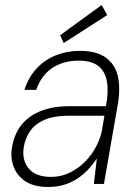

<svg xmlns="http://www.w3.org/2000/svg" viewBox="-20 -731 550 763"><path d="M171 12Q116 12 82.5 -9.5Q49 -31 35 -66.5Q21 -102 27 -142Q36 -199 66.5 -236Q97 -273 145 -291Q193 -309 253 -309H401Q412 -366 405 -406.5Q398 -447 371 -468.5Q344 -490 293 -490Q232 -490 188 -461Q144 -432 124 -374H77Q94 -426 127 -460.5Q160 -495 204 -512Q248 -529 296 -529Q365 -529 402 -501Q439 -473 449 -425Q459 -377 448 -315L393 0H353L365 -101Q354 -85 337 -65Q320 -45 296.5 -27.5Q273 -10 242 1Q211 12 171 12ZM183 -28Q223 -28 257.5 -45Q292 -62 318.5 -89Q345 -116 362 -148.5Q379 -181 385 -213L395 -271H251Q194 -271 157 -255Q120 -239 100 -210.5Q80 -182 74 -144Q67 -94 94.5 -61Q122 -28 183 -28ZM233 -560 219 -591 384 -711 406 -671Z"/></svg>

Font: DM Sans 11pt ExtraLight
Style: Italic
Weight: 250
Italic angle: -10°
Version: Version 4.004;gftools[0.9.30]